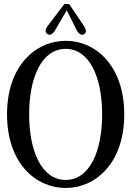

<svg xmlns="http://www.w3.org/2000/svg" viewBox="-20 -919 653 955"><path d="M307 16C455 16 598 -107 598 -350C598 -593 455 -716 307 -716C158 -716 15 -593 15 -350C15 -107 158 16 307 16ZM125 -350C125 -537 189 -676 307 -676C424 -676 488 -537 488 -350C488 -163 424 -24 307 -24C189 -24 125 -163 125 -350ZM217 -749C229 -742 242 -748 255 -770L312 -868L361 -770C372 -748 386 -742 398 -749C410 -756 411 -770 396 -792L324 -899H300L218 -791C202 -770 205 -756 217 -749Z"/></svg>

Font: RL Madena
Style: Regular
Weight: 400
Designer: I Kadek Wantara Putra
Foundry: Roughlines ID
Version: Version 1.000;Glyphs 3.1.2 (3151)